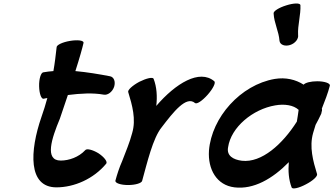

<svg xmlns="http://www.w3.org/2000/svg" viewBox="-20 -1012 1867 1075"><path d="M224 -459C231 -461 238 -462 245 -463C236 -428 224 -392 212 -357C146 -166 136 37 296 37C395 37 504 -10 575 -96C583 -107 563 -133 531 -154C498 -174 465 -182 457 -171C421 -132 366 -113 320 -113C228 -113 269 -237 315 -347C329 -387 344 -433 360 -480C431 -489 501 -493 561 -482C583 -478 609 -497 619 -526C628 -555 618 -581 596 -585C533 -597 468 -608 402 -614C425 -685 442 -746 448 -773C448 -786 414 -790 372 -783C330 -776 296 -760 297 -747C292 -703 287 -659 279 -614C260 -613 241 -610 222 -607C209 -605 198 -570 199 -529C200 -488 211 -457 224 -459Z M776 0C804 -101 836 -239 885 -299C950 -384 1023 -478 1072 -435C1082 -427 1113 -448 1143 -482C1173 -516 1189 -549 1180 -557C1097 -627 963 -545 855 -419C861 -472 858 -524 840 -571C835 -582 800 -574 760 -554C721 -533 693 -507 698 -496C720 -424 743 -344 720 -267C706 -214 684 -162 664 -110C648 -74 636 -37 626 0C624 13 656 24 697 24C739 24 774 13 776 0Z M1512 -936C1515 -882 1541 -837 1545 -783C1548 -761 1575 -751 1604 -760C1633 -769 1653 -795 1649 -817C1646 -871 1665 -930 1662 -984C1659 -996 1624 -995 1583 -982C1541 -969 1509 -949 1512 -936ZM1755 -38C1733 -110 1711 -189 1733 -267C1737 -282 1742 -297 1747 -313C1758 -333 1769 -354 1778 -374C1779 -377 1780 -379 1780 -382C1783 -390 1784 -397 1782 -404C1799 -447 1816 -490 1827 -533C1829 -546 1797 -557 1756 -557C1720 -557 1689 -549 1680 -538C1635 -567 1579 -580 1518 -570C1327 -537 1165 -355 1150 -169C1143 -64 1193 25 1293 37C1400 50 1506 -11 1597 -104C1593 -55 1596 -7 1613 38C1618 49 1654 41 1693 20C1732 0 1760 -26 1755 -38ZM1334 -112C1286 -118 1248 -140 1257 -187C1273 -300 1396 -401 1521 -422C1572 -431 1623 -424 1652 -397C1649 -375 1646 -353 1642 -331C1562 -205 1445 -99 1334 -112Z"/></svg>

Font: Nupuram Black Oblique
Style: Regular
Weight: 900
Designer: Santhosh Thottingal (santhosh.thottingal@gmail.com)
Foundry: SMC
Version: Version 1.000